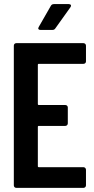

<svg xmlns="http://www.w3.org/2000/svg" viewBox="-20 -909 456 929"><path d="M313 -889.2Q320.3 -889.2 322.8 -884.5Q325.2 -879.9 320.8 -874L248 -772Q243.2 -764.2 233.9 -764.2H175.8Q168.9 -764.2 166.3 -767.8Q163.6 -771.5 167 -777.8L226.1 -880.9Q230.5 -889.2 241.2 -889.2ZM396 -611.8Q396 -606.9 392.6 -603.5Q389.2 -600.1 383.8 -600.1H168Q163.1 -600.1 163.1 -595.2V-405.8Q163.1 -400.9 168 -400.9H295.9Q301.3 -400.9 304.7 -397.5Q308.1 -394 308.1 -389.2V-312Q308.1 -306.6 304.4 -303.2Q300.8 -299.8 295.9 -299.8H168Q163.1 -299.8 163.1 -294.9V-105Q163.1 -100.1 168 -100.1H383.8Q388.7 -100.1 392.3 -96.4Q396 -92.8 396 -87.9V-12.2Q396 -6.8 392.3 -3.4Q388.7 0 383.8 0H59.1Q53.7 0 50.3 -3.4Q46.9 -6.8 46.9 -12.2V-688Q46.9 -693.4 50.3 -696.8Q53.7 -700.2 59.1 -700.2H383.8Q388.7 -700.2 392.3 -696.8Q396 -693.4 396 -688Z"/></svg>

Font: Barlow Condensed SemiBold
Style: Regular
Weight: 600
Width: 3
Designer: Jeremy Tribby
Foundry: Tribby Type
Version: Version 1.422;hotconv 1.0.109;makeotfexe 2.5.65596